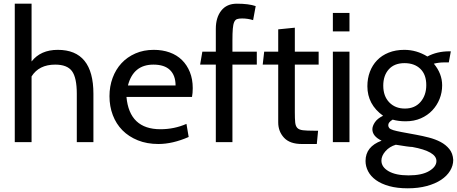

<svg xmlns="http://www.w3.org/2000/svg" viewBox="-20 -770 2475 1040"><path d="M486 0H396V-262Q396 -349 370 -384.5Q344 -420 279 -420Q191 -420 151 -356V0H60V-750H151V-437Q200 -500 293 -500Q486 -500 486 -262Z M1020 -245H665Q681 -70 849 -70Q924 -70 990 -99L1002 -28Q915 10 838 10Q776 10 726.5 -10Q677 -30 643 -64.5Q609 -99 591 -146.5Q573 -194 573 -249Q573 -302 590 -348Q607 -394 638 -427.5Q669 -461 713.5 -480.5Q758 -500 813 -500Q860 -500 899 -486Q938 -472 965.5 -445Q993 -418 1008.5 -379.5Q1024 -341 1024 -293Q1024 -265 1020 -245ZM811 -420Q702 -420 673 -307H931Q931 -361 901 -390.5Q871 -420 811 -420Z M1371 -420H1239V0H1149V-420H1064L1076 -490H1149V-614Q1149 -675 1178.5 -712.5Q1208 -750 1263 -750Q1327 -750 1365 -737L1351 -661Q1322 -670 1291 -670Q1274 -670 1264 -666.5Q1254 -663 1248.5 -650.5Q1243 -638 1241 -614Q1239 -590 1239 -550V-490H1371Z M1703 -62 1696 10H1615Q1550 10 1518.5 -24Q1487 -58 1487 -107V-420H1403L1411 -490H1487V-611L1577 -620V-490H1706V-420H1577V-162Q1577 -127 1579 -107Q1581 -87 1590.5 -77Q1600 -67 1621 -64.5Q1642 -62 1680 -62Z M1873 -600H1783V-700H1873ZM1873 0H1783V-490H1873Z M2189 250Q2131 250 2088 238Q2045 226 2016.5 205.5Q1988 185 1974 158Q1960 131 1960 102Q1960 24 2047 -8Q1997 -32 1997 -70Q1997 -87 2010.5 -107.5Q2024 -128 2055 -143Q1970 -204 1970 -303Q1970 -345 1983.5 -381Q1997 -417 2022.5 -443.5Q2048 -470 2085.5 -485Q2123 -500 2170 -500Q2236 -500 2295 -464Q2347 -492 2414 -492H2422L2411 -432H2388Q2357 -432 2330 -425Q2375 -371 2375 -308Q2375 -269 2361 -234Q2347 -199 2321.5 -172Q2296 -145 2259.5 -129Q2223 -113 2177 -113Q2138 -113 2107 -122Q2083 -108 2083 -92Q2083 -83 2088.5 -76.5Q2094 -70 2110.5 -65Q2127 -60 2156.5 -54.5Q2186 -49 2235 -40Q2268 -34 2303 -25Q2338 -16 2366.5 -1Q2395 14 2414 37.5Q2433 61 2435 96Q2435 127 2418 155Q2401 183 2369.5 204Q2338 225 2292 237.5Q2246 250 2189 250ZM2171 -428Q2116 -428 2086 -394.5Q2056 -361 2056 -306Q2056 -249 2088.5 -215.5Q2121 -182 2173 -182Q2227 -182 2258 -218Q2289 -254 2289 -309Q2289 -366 2257 -397Q2225 -428 2171 -428ZM2213 26Q2196 26 2124 14Q2090 24 2068 49Q2046 74 2046 100Q2046 135 2085 157.5Q2124 180 2193 180Q2265 180 2304.5 156.5Q2344 133 2344 102Q2344 50 2213 26Z"/></svg>

Font: Cabin
Style: Regular
Weight: 400
Designer: Pablo Impallari
Foundry: Pablo Impallari
Version: Version 1.007